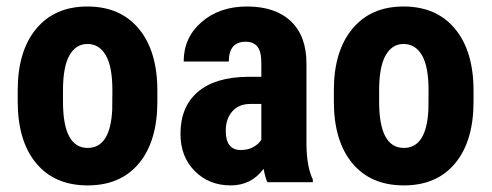

<svg xmlns="http://www.w3.org/2000/svg" viewBox="-20 -558 1506 588"><path d="M34.2 -281.2Q34.2 -401.4 90.8 -469.7Q147.5 -538.1 247.6 -538.1Q348.6 -538.1 405.3 -469.7Q461.9 -401.4 461.9 -280.3V-246.6Q461.9 -126 405.8 -58.1Q349.6 9.8 248.5 9.8Q147 9.8 90.6 -58.3Q34.2 -126.5 34.2 -247.6ZM172.9 -246.6Q172.9 -105 248.5 -105Q318.4 -105 323.7 -223.1L324.2 -281.2Q324.2 -353.5 304.2 -388.4Q284.2 -423.3 247.6 -423.3Q212.4 -423.3 192.6 -388.4Q172.9 -353.5 172.9 -281.2Z M798.8 0Q793 -12.2 787.1 -41Q750 9.8 686.5 9.8Q620.1 9.8 576.4 -34.2Q532.7 -78.1 532.7 -147.9Q532.7 -231 585.7 -276.4Q638.7 -321.8 738.3 -322.8H780.3V-365.2Q780.3 -400.9 768.1 -415.5Q755.9 -430.2 732.4 -430.2Q680.7 -430.2 680.7 -369.6H542.5Q542.5 -442.9 597.4 -490.5Q652.3 -538.1 736.3 -538.1Q823.2 -538.1 870.8 -492.9Q918.5 -447.8 918.5 -363.8V-115.2Q919.4 -46.9 938 -8.3V0ZM717.3 -98.6Q740.2 -98.6 756.3 -107.9Q772.5 -117.2 780.3 -129.9V-239.7H747.1Q711.9 -239.7 691.7 -217.3Q671.4 -194.8 671.4 -157.2Q671.4 -98.6 717.3 -98.6Z M1002.4 -281.2Q1002.4 -401.4 1059.1 -469.7Q1115.7 -538.1 1215.8 -538.1Q1316.9 -538.1 1373.5 -469.7Q1430.2 -401.4 1430.2 -280.3V-246.6Q1430.2 -126 1374 -58.1Q1317.9 9.8 1216.8 9.8Q1115.2 9.8 1058.8 -58.3Q1002.4 -126.5 1002.4 -247.6ZM1141.1 -246.6Q1141.1 -105 1216.8 -105Q1286.6 -105 1292 -223.1L1292.5 -281.2Q1292.5 -353.5 1272.5 -388.4Q1252.4 -423.3 1215.8 -423.3Q1180.7 -423.3 1160.9 -388.4Q1141.1 -353.5 1141.1 -281.2Z"/></svg>

Font: Roboto Condensed
Style: Bold
Weight: 700
Designer: Google
Version: Version 2.134; 2016